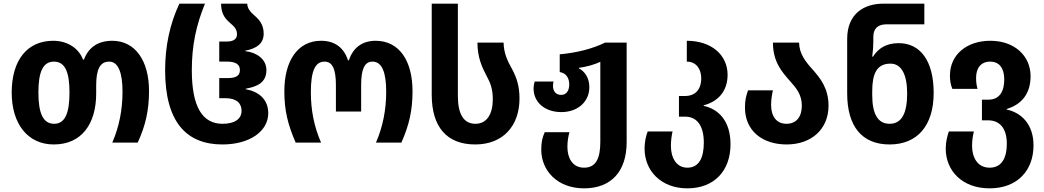

<svg xmlns="http://www.w3.org/2000/svg" viewBox="-20 -780 5712 1050"><path d="M274 10C427 10 506 -103 506 -269V-312C506 -401 527 -443 577 -443C628 -443 650 -380 650 -278C650 -181 632 -87 594 0H733C776 -93 795 -177 795 -283C795 -447 720 -557 594 -557C516 -557 464 -521 439 -454H434C409 -521 343 -557 271 -557C128 -557 44 -450 44 -274C44 -102 132 10 274 10ZM276 -103C214 -103 190 -164 190 -274C190 -385 214 -443 275 -443C337 -443 360 -384 360 -274C360 -164 337 -103 276 -103Z M1196 10C1347 10 1447 -63 1447 -161C1447 -239 1392 -280 1324 -292V-295C1386 -306 1437 -328 1437 -397C1437 -457 1382 -494 1322 -500V-503C1384 -515 1422 -542 1422 -596C1422 -645 1398 -672 1373 -694C1351 -713 1333 -732 1332 -760H1189C1189 -698 1217 -673 1242 -651C1261 -635 1276 -620 1276 -592C1276 -569 1260 -553 1222 -553H1179V-443H1222C1270 -443 1292 -427 1292 -397C1292 -365 1270 -353 1224 -353H1179V-243H1213C1275 -243 1301 -214 1301 -174C1301 -129 1263 -103 1197 -103C1086 -103 1029 -197 1029 -396C1029 -530 1052 -641 1101 -760H961C909 -650 883 -528 883 -396C883 -111 1001 10 1196 10Z M1597 0H1736C1698 -86 1680 -177 1680 -276C1680 -393 1704 -443 1755 -443C1799 -443 1817 -400 1817 -314V-170H1955V-314C1955 -401 1973 -443 2017 -443C2071 -443 2092 -380 2092 -278C2092 -181 2074 -87 2036 0H2175C2218 -97 2236 -177 2236 -281C2236 -447 2164 -557 2034 -557C1960 -557 1910 -518 1888 -450H1883C1862 -517 1813 -557 1736 -557C1607 -557 1535 -446 1535 -281C1535 -176 1554 -99 1597 0Z M2579 10C2730 10 2821 -91 2821 -241C2821 -310 2805 -356 2781 -401C2755 -447 2735 -490 2734 -547H2591C2591 -466 2616 -412 2643 -361C2662 -327 2675 -292 2675 -237C2675 -160 2645 -103 2580 -103C2515 -103 2484 -157 2484 -255V-760H2341V-262C2341 -86 2423 10 2579 10Z M3174 250C3323 250 3407 157 3407 -3V-547H3289C3220 -513 3132 -491 3041 -483V-386C3076 -380 3093 -354 3093 -318C3093 -285 3078 -261 3049 -261C3020 -261 3004 -281 3004 -311C3004 -319 3006 -326 3007 -334H2904C2900 -322 2898 -309 2898 -296C2898 -221 2959 -167 3050 -167C3140 -167 3203 -224 3203 -303C3203 -350 3181 -388 3146 -406V-409C3189 -415 3229 -426 3263 -442V-5C3263 85 3240 137 3174 137C3109 137 3083 81 3083 24C3083 -7 3087 -30 3094 -57H2959C2946 -28 2940 -3 2940 39C2940 151 3026 250 3174 250Z M3739 250C3886 250 3975 154 3975 9C3975 -119 3909 -184 3828 -201V-204C3909 -225 3959 -283 3959 -371C3959 -479 3871 -557 3736 -557V-443C3787 -443 3815 -403 3815 -351C3815 -300 3790 -255 3726 -255H3693V-142H3727C3792 -142 3829 -92 3829 0C3829 84 3802 137 3739 137C3677 137 3649 80 3649 18C3649 -10 3653 -40 3658 -61H3522C3512 -35 3505 -3 3505 33C3505 153 3594 250 3739 250Z M4282 10C4417 10 4511 -73 4511 -202C4511 -296 4467 -351 4424 -400C4385 -443 4351 -486 4350 -547H4207C4207 -440 4258 -385 4301 -336C4335 -298 4365 -262 4365 -202C4365 -140 4334 -103 4281 -103C4227 -103 4197 -143 4197 -206C4197 -235 4201 -261 4207 -286H4071C4060 -256 4054 -231 4054 -192C4054 -64 4150 10 4282 10Z M4845 10C4997 10 5086 -93 5086 -272C5086 -450 5011 -544 4895 -544C4828 -544 4784 -517 4754 -470H4750C4754 -500 4756 -531 4756 -553V-578C4756 -627 4784 -647 4829 -647H5035V-760H4811C4705 -760 4613 -705 4613 -567V-270C4613 -87 4695 10 4845 10ZM4845 -103C4780 -103 4750 -158 4750 -260V-282C4750 -377 4775 -432 4850 -432C4909 -432 4941 -373 4941 -270C4941 -165 4914 -103 4845 -103Z M5392 250C5542 250 5632 154 5632 15C5632 -100 5566 -164 5485 -181V-184C5566 -208 5616 -267 5616 -363C5616 -475 5528 -557 5396 -557C5269 -557 5175 -483 5175 -367C5175 -336 5179 -318 5188 -294H5326C5320 -315 5318 -332 5318 -355C5318 -407 5344 -443 5395 -443C5446 -443 5472 -406 5472 -345C5472 -283 5448 -235 5386 -235H5350V-122H5383C5448 -122 5486 -78 5486 6C5486 84 5458 137 5392 137C5323 137 5296 77 5296 18C5296 -10 5300 -39 5306 -61H5169C5160 -35 5152 -3 5152 33C5152 152 5240 250 5392 250Z"/></svg>

Font: Noto Sans Georgian SemiCondensed Bold
Style: Regular
Weight: 700
Width: 4
Designer: Monotype Design Team, Akaki Razmadze
Foundry: Google LLC
Version: Version 2.005